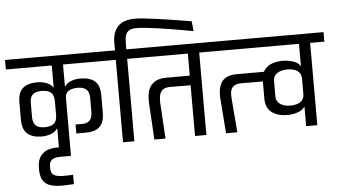

<svg xmlns="http://www.w3.org/2000/svg" viewBox="-116 -1259 3073 1750"><g transform="rotate(-5 1421.0 -384.0)"><path d="M553 -199Q567 -199 582 -199Q597 -199 612 -199Q648 -199 667.5 -211.5Q687 -224 695.5 -242Q704 -260 705.5 -279Q707 -298 707 -311Q707 -341 707 -371Q707 -401 707 -430Q707 -483 680.5 -507Q654 -531 600 -531Q570 -531 544.5 -523.5Q519 -516 503.5 -498Q488 -480 487 -450V0H384V-176Q383 -176 382.5 -176Q382 -176 380 -176Q365 -154 341 -141Q317 -128 290.5 -122.5Q264 -117 239 -117Q152 -117 106.5 -157Q61 -197 61 -284Q61 -325 61 -365.5Q61 -406 61 -446Q61 -535 106.5 -574Q152 -613 239 -613Q264 -613 290.5 -607.5Q317 -602 341 -589.5Q365 -577 380 -554H384V-754H-36V-841H909V-754H487V-554H491Q506 -577 529.5 -589.5Q553 -602 579.5 -607.5Q606 -613 631 -613Q719 -613 764.5 -574Q810 -535 810 -446V-283Q810 -232 794 -195Q778 -158 740.5 -137.5Q703 -117 638 -117H553ZM164 -301Q164 -248 190 -223.5Q216 -199 270 -199Q327 -199 355.5 -222Q384 -245 384 -301V-427Q384 -485 355.5 -508Q327 -531 270 -531Q216 -531 190 -507.5Q164 -484 164 -430Z M398 345Q320 347 273.5 330.5Q227 314 206.5 276.5Q186 239 186 181V163Q186 81 234 37.5Q282 -6 370 -5H487V82H391Q373 82 355 84.5Q337 87 321.5 95Q306 103 297 119Q288 135 288 162V178Q288 209 301 226.5Q314 244 338 250.5Q362 257 396 258Q418 258 441.5 257.5Q465 257 491 255V341Q466 342 443 343Q420 344 398 345Z M837 -754V-841H1207V-754H1074V0H970V-754ZM1690 -1044 1699 -953Q1662 -960 1607.5 -970Q1553 -980 1491 -990Q1429 -1000 1368.5 -1008.5Q1308 -1017 1258 -1022Q1208 -1027 1178 -1026Q1141 -1026 1120 -1014.5Q1099 -1003 1089 -984.5Q1079 -966 1076.5 -944.5Q1074 -923 1074 -901V-809H970V-909Q970 -1008 1019.5 -1059.5Q1069 -1111 1172 -1113Q1204 -1113 1255 -1108Q1306 -1103 1367 -1094.5Q1428 -1086 1489.5 -1076.5Q1551 -1067 1603.5 -1058.5Q1656 -1050 1690 -1044Z M1257 0 1237 -342Q1236 -376 1240.5 -412.5Q1245 -449 1263 -480.5Q1281 -512 1317.5 -532Q1354 -552 1416 -552H1629V-754H1135V-841H1866V-754H1733V0H1629V-464L1442 -465Q1408 -465 1384 -453.5Q1360 -442 1349 -413Q1338 -384 1339 -331Q1342 -289 1343.5 -261.5Q1345 -234 1346 -216.5Q1347 -199 1348 -187Q1349 -175 1349 -165.5Q1349 -156 1350 -144.5Q1351 -133 1352 -115Q1353 -97 1354.5 -69.5Q1356 -42 1359 0Z M1913 0 1888 -324Q1886 -358 1890.5 -393.5Q1895 -429 1911 -459.5Q1927 -490 1962 -509Q1997 -528 2056 -528H2359V-441L2092 -442Q2057 -442 2032.5 -430.5Q2008 -419 1997 -391Q1986 -363 1991 -313Q1996 -253 1998 -220.5Q2000 -188 2001.5 -174Q2003 -160 2003.5 -157.5Q2004 -155 2003.5 -156.5Q2003 -158 2003.5 -155.5Q2004 -153 2005 -139Q2006 -125 2008.5 -92.5Q2011 -60 2016 0ZM2748 -1H2646Q2646 -42 2646 -89Q2646 -136 2646 -176H2642Q2627 -154 2600 -141Q2573 -128 2542.5 -122.5Q2512 -117 2487 -117Q2399 -117 2343.5 -157Q2288 -197 2288 -284V-446Q2288 -505 2313.5 -542Q2339 -579 2384 -596Q2429 -613 2487 -613Q2512 -613 2542.5 -607.5Q2573 -602 2600 -589.5Q2627 -577 2642 -554H2646V-754Q2626 -754 2575 -754Q2524 -754 2453 -754Q2382 -754 2301 -754Q2220 -754 2138.5 -754Q2057 -754 1986.5 -754Q1916 -754 1865 -754Q1814 -754 1794 -754V-841H2878V-754H2748ZM2390 -296Q2390 -263 2408 -242Q2426 -221 2455 -210.5Q2484 -200 2518 -200Q2554 -200 2583 -209.5Q2612 -219 2629 -240.5Q2646 -262 2646 -296V-435Q2646 -470 2629 -491Q2612 -512 2583 -521.5Q2554 -531 2518 -531Q2484 -531 2455 -521Q2426 -511 2408 -490Q2390 -469 2390 -435Z"/></g></svg>

Font: Matangi SemiBold
Style: Regular
Weight: 600
Designer: Prashant Pant
Foundry: The Graphic Ant
Version: Version 3.002